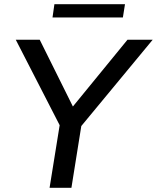

<svg xmlns="http://www.w3.org/2000/svg" viewBox="-20 -894 747 914"><path d="M55 0ZM216 0 264 -298 55 -705H169L327 -387L587 -705H707L367 -294L320 0ZM230 -811 239 -874H575L565 -811Z"/></svg>

Font: Winston Medium
Style: Italic
Weight: 500
Italic angle: -9°
Designer: Original fonts by Vernon Adams / Changes by Cristiano Sobral
Foundry: Original fonts by Vernon Adams / Changes by Cristiano Sobral
Version: Version 2.503;July 17, 2020;FontCreator 13.0.0.2655 64-bit